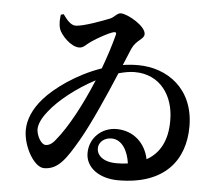

<svg xmlns="http://www.w3.org/2000/svg" viewBox="-56 -847 1112 958"><g transform="rotate(5 500.0 -367.5)"><path d="M570 48C803 48 901 -82 901 -250C901 -439 766 -533 619 -533C593 -533 568 -531 543 -527L578 -611C600 -659 638 -663 638 -690C638 -730 546 -783 511 -783C493 -783 480 -761 461 -753C427 -739 328 -702 291 -702C265 -702 244 -731 227 -754L213 -750C211 -732 207 -707 216 -678C225 -651 275 -595 318 -595C341 -595 351 -613 375 -629C406 -650 455 -678 483 -686C495 -689 498 -684 495 -673C481 -619 462 -560 440 -501C315 -458 210 -380 159 -322C113 -270 89 -215 89 -161C89 -80 146 20 196 20C268 20 306 -40 362 -136C413 -224 477 -370 525 -484C554 -492 581 -497 606 -497C734 -497 803 -395 803 -273C804 -169 765 -104 702 -69C686 -148 626 -206 540 -206C467 -206 406 -151 406 -74C406 -3 473 48 570 48ZM415 -439C363 -313 299 -194 244 -128C227 -105 210 -96 194 -96C172 -96 149 -136 147 -169C147 -196 161 -227 190 -263C236 -322 323 -391 415 -439ZM611 -40C593 -37 574 -36 554 -36C485 -36 455 -69 455 -102C455 -134 484 -157 519 -157C573 -157 603 -100 611 -40Z"/></g></svg>

Font: Source Han Serif CN
Style: Bold
Weight: 700
Designer: Ryoko NISHIZUKA 西塚涼子 (kana & ideographs); Frank Grießhammer (Latin, Greek & Cyrillic); Wenlong ZHANG 张文龙 (bopomofo); San
Foundry: Adobe
Version: Version 2.003;hotconv 1.1.1;makeotfexe 2.6.0